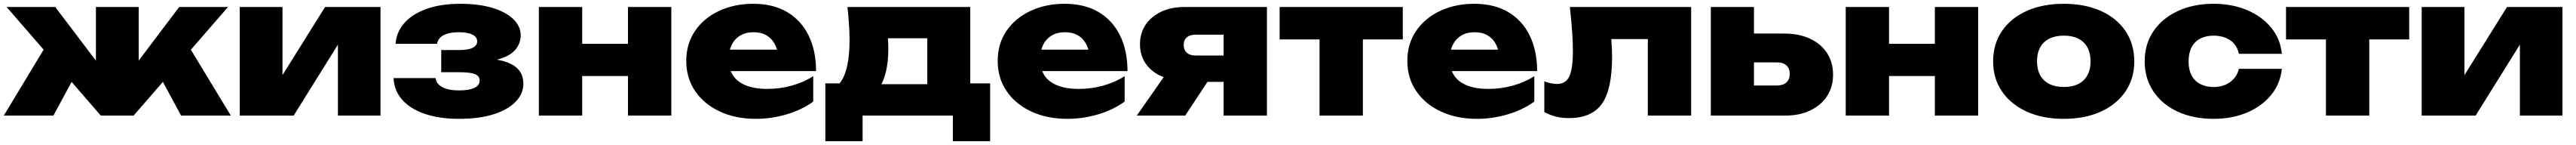

<svg xmlns="http://www.w3.org/2000/svg" viewBox="-25 -610 13615 765"><path d="M-5 0 234 -395 408 -278 257 0ZM932 0 782 -278 955 -395 1195 0ZM708 -186 645 -207 922 -573H1180L681 0H508L10 -573H267L545 -207L482 -186V-573H708Z M1242 0V-573H1468V-127L1423 -142L1693 -573H1986V0H1761V-461L1805 -445L1527 0Z M2401 17Q2298 17 2221 -9Q2144 -35 2101 -83.5Q2058 -132 2055 -198H2277Q2281 -167 2313.5 -150Q2346 -133 2401 -133Q2453 -133 2481.5 -146Q2510 -159 2510 -185Q2510 -209 2485 -219Q2460 -229 2403 -229H2307V-346H2401Q2450 -346 2473.5 -358Q2497 -370 2497 -392Q2497 -415 2471.5 -427.5Q2446 -440 2400 -440Q2349 -440 2319.5 -424.5Q2290 -409 2285 -379H2066Q2069 -437 2109 -485Q2149 -533 2225 -561.5Q2301 -590 2409 -590Q2504 -590 2575.5 -569Q2647 -548 2687 -510Q2727 -472 2727 -423Q2727 -386 2704 -354Q2681 -322 2626.5 -302.5Q2572 -283 2479 -284V-301Q2607 -306 2674 -273.5Q2741 -241 2741 -168Q2741 -116 2701 -74Q2661 -32 2585 -7.5Q2509 17 2401 17Z M2823 -573H3052V0H2823ZM3294 -573H3523V0H3294ZM2955 -379H3379V-209H2955Z M3970 17Q3864 17 3781 -21Q3698 -59 3650 -128Q3602 -197 3602 -289Q3602 -379 3648.5 -447Q3695 -515 3775.5 -552.5Q3856 -590 3956 -590Q4061 -590 4135 -546.5Q4209 -503 4248.5 -423Q4288 -343 4288 -235H3789V-348H4156L4089 -310Q4084 -353 4067.5 -381.5Q4051 -410 4023.5 -425Q3996 -440 3958 -440Q3916 -440 3886.5 -422Q3857 -404 3841.5 -372Q3826 -340 3826 -299Q3826 -248 3848.5 -213Q3871 -178 3917 -159.5Q3963 -141 4031 -141Q4096 -141 4158.5 -158Q4221 -175 4273 -208V-74Q4212 -30 4132 -6.5Q4052 17 3970 17Z M5208 -170V135H5011V0H4534V135H4337V-170H4518L4556 -166H4971L5006 -170ZM4454 -573H5103V-39H4876V-513L4981 -408H4564L4647 -493Q4664 -452 4667 -417.5Q4670 -383 4670 -354Q4670 -218 4621 -144Q4572 -70 4482 -70L4389 -148Q4465 -201 4465 -400Q4465 -439 4462 -482.5Q4459 -526 4454 -573Z M5616 17Q5510 17 5427 -21Q5344 -59 5296 -128Q5248 -197 5248 -289Q5248 -379 5294.5 -447Q5341 -515 5421.5 -552.5Q5502 -590 5602 -590Q5707 -590 5781 -546.5Q5855 -503 5894.5 -423Q5934 -343 5934 -235H5435V-348H5802L5735 -310Q5730 -353 5713.5 -381.5Q5697 -410 5669.5 -425Q5642 -440 5604 -440Q5562 -440 5532.5 -422Q5503 -404 5487.5 -372Q5472 -340 5472 -299Q5472 -248 5494.5 -213Q5517 -178 5563 -159.5Q5609 -141 5677 -141Q5742 -141 5804.5 -158Q5867 -175 5919 -208V-74Q5858 -30 5778 -6.5Q5698 17 5616 17Z M6505 -317V-178H6236L6234 -185Q6165 -185 6112 -208.5Q6059 -232 6029.5 -275.5Q6000 -319 6000 -376Q6000 -435 6029.5 -479Q6059 -523 6112 -548Q6165 -573 6234 -573H6671V0H6442V-518L6503 -427H6294Q6264 -427 6247.5 -413Q6231 -399 6231 -373Q6231 -347 6247.5 -332Q6264 -317 6294 -317ZM6416 -268 6239 0H5983L6171 -268Z M6949 -494H7178V0H6949ZM6738 -573H7389V-402H6738Z M7781 17Q7675 17 7592 -21Q7509 -59 7461 -128Q7413 -197 7413 -289Q7413 -379 7459.5 -447Q7506 -515 7586.5 -552.5Q7667 -590 7767 -590Q7872 -590 7946 -546.5Q8020 -503 8059.5 -423Q8099 -343 8099 -235H7600V-348H7967L7900 -310Q7895 -353 7878.5 -381.5Q7862 -410 7834.5 -425Q7807 -440 7769 -440Q7727 -440 7697.5 -422Q7668 -404 7652.5 -372Q7637 -340 7637 -299Q7637 -248 7659.5 -213Q7682 -178 7728 -159.5Q7774 -141 7842 -141Q7907 -141 7969.5 -158Q8032 -175 8084 -208V-74Q8023 -30 7943 -6.5Q7863 17 7781 17Z M8272 -573H8913V0H8684V-508L8788 -404H8386L8483 -494Q8489 -435 8492 -390Q8495 -345 8495 -308Q8495 -138 8441.5 -62.5Q8388 13 8267 13Q8231 13 8199.5 5.5Q8168 -2 8137 -19V-181Q8155 -174 8172.5 -170.5Q8190 -167 8204 -167Q8250 -167 8269 -207Q8288 -247 8288 -339Q8288 -385 8284 -443.5Q8280 -502 8272 -573Z M9017 0V-573H9245V-55L9177 -159H9366Q9399 -159 9416.5 -175Q9434 -191 9434 -220Q9434 -249 9416.5 -265Q9399 -281 9366 -281H9174V-433H9405Q9483 -433 9541 -406Q9599 -379 9631 -330.5Q9663 -282 9663 -216Q9663 -151 9631 -102.5Q9599 -54 9542 -27Q9485 0 9408 0Z M9730 -573H9959V0H9730ZM10201 -573H10430V0H10201ZM9862 -379H10286V-209H9862Z M10882 17Q10771 17 10687 -21Q10603 -59 10556 -127.5Q10509 -196 10509 -286Q10509 -378 10556 -446.5Q10603 -515 10687 -552.5Q10771 -590 10883 -590Q10994 -590 11078 -552.5Q11162 -515 11208.5 -446.5Q11255 -378 11255 -286Q11255 -196 11208.5 -127.5Q11162 -59 11078 -21Q10994 17 10882 17ZM10883 -151Q10928 -151 10959.5 -167Q10991 -183 11007.5 -213.5Q11024 -244 11024 -286Q11024 -329 11007.5 -359.5Q10991 -390 10959.5 -406Q10928 -422 10883 -422Q10838 -422 10806 -406Q10774 -390 10757.5 -359.5Q10741 -329 10741 -287Q10741 -244 10757.5 -213.5Q10774 -183 10806 -167Q10838 -151 10883 -151Z M12035 -247Q12027 -168 11978 -108.5Q11929 -49 11850.5 -16Q11772 17 11674 17Q11567 17 11484.5 -21Q11402 -59 11356 -128Q11310 -197 11310 -286Q11310 -377 11356 -445Q11402 -513 11484.5 -551.5Q11567 -590 11674 -590Q11772 -590 11850.5 -557Q11929 -524 11978 -465Q12027 -406 12035 -326H11808Q11798 -373 11762 -397.5Q11726 -422 11674 -422Q11634 -422 11604 -406.5Q11574 -391 11558 -360.5Q11542 -330 11542 -286Q11542 -242 11558 -212Q11574 -182 11604 -166.5Q11634 -151 11674 -151Q11726 -151 11762 -177.5Q11798 -204 11808 -247Z M12268 -494H12497V0H12268ZM12057 -573H12708V-402H12057Z M12774 0V-573H13000V-127L12955 -142L13225 -573H13518V0H13293V-461L13337 -445L13059 0Z"/></svg>

Font: Unbounded ExtraBold
Style: Regular
Weight: 800
Designer: Luke Prowse, Jean-Baptiste Morizot, Fátima Lázaro, Florian Runge
Foundry: NaN
Version: Version 1.701;gftools[0.9.28.dev5+ged2979d]